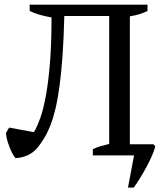

<svg xmlns="http://www.w3.org/2000/svg" viewBox="-20 -683 718 844"><path d="M206.5 -606.4Q177.2 -611.3 153.3 -618.4Q129.4 -625.5 110.4 -634.8V-662.6H628.4V-634.8Q612.8 -627 593.3 -620.8Q573.7 -614.7 550.8 -611.3V-48.8H654.3L662.6 -40.5Q658.7 -22.9 648.4 0.7Q638.2 24.4 624.5 49.8Q610.8 75.2 595.9 99.4Q581.1 123.5 567.9 141.6H542.5L569.3 0H388.2V-27.3Q405.3 -35.6 423.3 -40.8Q441.4 -45.9 460 -50.3V-612.8H262.7Q260.3 -514.2 254.9 -438.5Q249.5 -362.8 241.7 -305.2Q233.9 -247.6 223.9 -205.6Q213.9 -163.6 201.7 -132.3Q189.5 -101.1 175.8 -78.4Q162.1 -55.7 147 -36.1Q127.4 -11.7 100.3 0Q73.2 11.7 47.9 11.7Q41 3.9 33.9 -9.5Q26.9 -22.9 21 -38.6Q15.1 -54.2 11 -69.8Q6.8 -85.4 6.3 -98.1L20 -122.1L128.9 -102.1Q143.1 -125.5 157 -164.3Q170.9 -203.1 181.9 -263.4Q192.9 -323.7 199.7 -408Q206.5 -492.2 206.5 -606.4Z"/></svg>

Font: PT Astra Serif
Style: Regular
Weight: 400
Designer: A.Korolkova, I. Chaeva
Foundry: ParaType Ltd
Version: Version 1.002